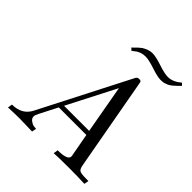

<svg xmlns="http://www.w3.org/2000/svg" viewBox="-233 -1054 1217 1217"><g transform="rotate(45 375.0 -445.5)"><path d="M32.2 0Q33.2 -4.9 34.7 -15.4Q36.1 -25.9 37.1 -30.8Q125 -30.8 161.1 -99.1L466.8 -695.8Q472.7 -708 477.8 -711.9Q482.9 -715.8 493.9 -715.8Q504.9 -715.8 508.5 -711.9Q512.2 -708 514.2 -692.9L626 -75.2Q630.9 -47.4 642.8 -39.1Q654.8 -30.8 706.1 -30.8H722.2Q722.2 -26.9 720 -15.9Q717.8 -4.9 716.8 0Q653.8 -2.9 585.9 -2.9Q477.1 -2.9 441.9 0Q442.9 -4.9 444.8 -15.9Q446.8 -26.9 446.8 -30.8Q535.6 -30.8 536.1 -64Q536.1 -72.8 534.2 -79.1L506.8 -228H259.8Q254.9 -219.2 200.2 -111.8Q187 -85.9 187 -76.2Q187 -57.1 203.1 -45.7Q219.2 -34.2 232.2 -32Q245.1 -29.8 253.9 -29.8L248 0Q164.1 -2.9 133.8 -2.9Q95.2 -2.9 32.2 0ZM275.9 -258.8H501L442.9 -584ZM316.9 -820.8V-821.8Q319.8 -823.7 328.9 -833.3Q337.9 -842.8 341.6 -845.9Q345.2 -849.1 354 -857.2Q362.8 -865.2 368.4 -868.7Q374 -872.1 383.1 -877Q392.1 -881.8 400.1 -884.5Q408.2 -887.2 418.2 -889.2Q428.2 -891.1 439 -891.1Q467.8 -891.1 524.9 -872.1Q582 -853 611.8 -853Q656.7 -853 701.2 -891.1L714.8 -877V-876Q711.9 -873 704.3 -865.5Q696.8 -857.9 692.9 -854.5Q689 -851.1 681.4 -844Q673.8 -836.9 669.4 -833.5Q665 -830.1 657.5 -825Q649.9 -819.8 643.1 -817.4Q636.2 -814.9 628.2 -812Q620.1 -809.1 611.1 -808.1Q602.1 -807.1 592.8 -807.1Q564 -807.1 507.1 -826.2Q450.2 -845.2 419.9 -845.2Q399.9 -845.2 383.1 -839.1Q366.2 -833 357.2 -826.4Q348.1 -819.8 332 -807.1Z"/></g></svg>

Font: CMU Serif Extra
Style: RomanSlanted
Weight: 500
Italic angle: -9.46001°
Version: Version 0.7.0